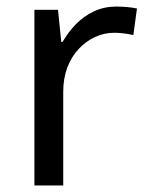

<svg xmlns="http://www.w3.org/2000/svg" viewBox="-20 -566 453 586"><path d="M335 -546Q350 -546 367.5 -544.5Q385 -543 398 -540L387 -459Q374 -462 358.5 -464Q343 -466 329 -466Q298 -466 270 -453Q242 -440 220 -416.5Q198 -393 185.5 -360Q173 -327 173 -286V0H85V-536H157L167 -438H171Q188 -468 212 -492.5Q236 -517 267 -531.5Q298 -546 335 -546Z"/></svg>

Font: utelugu15
Style: Book
Weight: 400
Designer: Jelle Bosma - Monotype Design Team
Foundry: Monotype Imaging Inc.
Version: Version 2.003